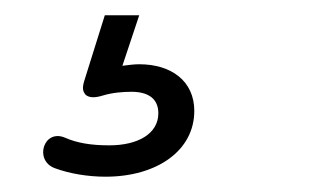

<svg xmlns="http://www.w3.org/2000/svg" viewBox="-20 -40 431 251"><path d="M118 191C185 191 234 157 234 105C234 66 204 44 162 44C155 44 148 45 140 46L162 -20H117L91 63C87 75 88 79 92 84C97 88 104 88 114 85C127 81 141 80 152 80C175 80 187 90 187 108C187 135 160 150 123 150C99 150 81 147 65 140C37 128 24 170 52 180C71 187 95 191 118 191Z"/></svg>

Font: SN Pro Light
Style: Italic
Weight: 300
Italic angle: -8.99998°
Designer: Tobias Whetton
Foundry: Supernotes
Version: Version 1.001;Glyphs 3.2 (3249)